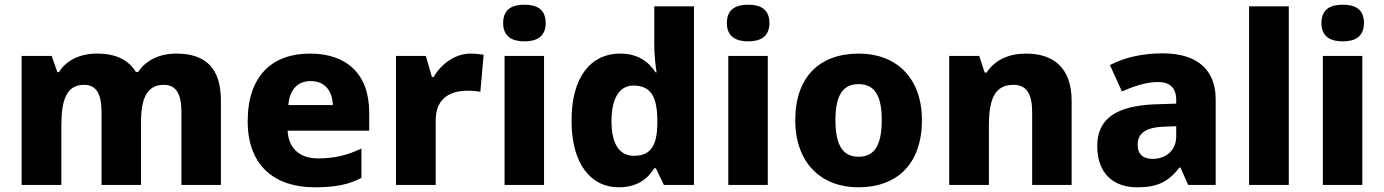

<svg xmlns="http://www.w3.org/2000/svg" viewBox="-20 -853 5890 817"><path d="M729 -625C663 -625 602 -599 568 -547H558C527 -598 473 -625 393 -625C321 -625 262 -597 231 -546H224L200 -615H72V-66H241V-316C241 -429 263 -492 338 -492C388 -492 412 -456 412 -377V-66H580V-333C580 -435 606 -492 677 -492C727 -492 752 -457 752 -377V-66H920V-424C920 -565 854 -625 729 -625Z M1299 -625C1140 -625 1034 -532 1034 -337C1034 -144 1153 -56 1319 -56C1408 -56 1464 -68 1518 -96V-221C1457 -192 1403 -179 1333 -179C1252 -179 1207 -225 1204 -297H1551V-375C1551 -539 1454 -625 1299 -625ZM1302 -508C1364 -508 1395 -464 1396 -406H1207C1213 -476 1250 -508 1302 -508Z M1984 -625C1915 -625 1857 -580 1825 -525H1818L1792 -615H1665V-66H1834V-341C1834 -443 1906 -467 1970 -467C1993 -467 2012 -465 2024 -462L2038 -620C2026 -622 2002 -625 1984 -625Z M2212 -833C2162 -833 2121 -816 2121 -755C2121 -695 2162 -677 2212 -677C2261 -677 2302 -695 2302 -755C2302 -816 2261 -833 2212 -833ZM2295 -615H2127V-66H2295Z M2613 -56C2691 -56 2736 -92 2764 -137H2771L2805 -66H2933V-826H2764V-663C2764 -619 2770 -569 2774 -545H2770C2740 -590 2695 -625 2618 -625C2496 -625 2412 -528 2412 -340C2412 -154 2495 -56 2613 -56ZM2677 -190C2618 -190 2582 -237 2582 -337C2582 -438 2618 -489 2675 -489C2753 -489 2777 -436 2777 -338V-323C2775 -233 2749 -190 2677 -190Z M3164 -833C3114 -833 3073 -816 3073 -755C3073 -695 3114 -677 3164 -677C3213 -677 3254 -695 3254 -755C3254 -816 3213 -833 3164 -833ZM3247 -615H3079V-66H3247Z M3903 -342C3903 -524 3791 -625 3635 -625C3466 -625 3364 -524 3364 -342C3364 -158 3476 -56 3632 -56C3800 -56 3903 -158 3903 -342ZM3535 -342C3535 -443 3564 -495 3633 -495C3704 -495 3732 -443 3732 -342C3732 -240 3704 -186 3634 -186C3563 -186 3535 -240 3535 -342Z M4346 -625C4273 -625 4213 -598 4178 -544H4170L4147 -615H4019V-66H4188V-316C4188 -429 4211 -492 4293 -492C4348 -492 4372 -453 4372 -377V-66H4540V-424C4540 -565 4462 -625 4346 -625Z M4928 -626C4840 -626 4763 -608 4703 -576L4754 -464C4807 -487 4859 -504 4908 -504C4956 -504 4985 -481 4985 -428V-412L4891 -409C4732 -402 4649 -349 4649 -232C4649 -112 4721 -56 4818 -56C4909 -56 4952 -81 4999 -140H5003L5036 -66H5153V-430C5153 -559 5071 -626 4928 -626ZM4934 -314 4985 -316V-272C4985 -213 4941 -177 4885 -177C4847 -177 4821 -194 4821 -236C4821 -283 4850 -311 4934 -314Z M5464 -66V-826H5295V-66Z M5694 -833C5644 -833 5603 -816 5603 -755C5603 -695 5644 -677 5694 -677C5743 -677 5784 -695 5784 -755C5784 -816 5743 -833 5694 -833ZM5777 -615H5609V-66H5777Z"/></svg>

Font: Noto Sans Malayalam UI ExtraBold
Style: Regular
Weight: 800
Designer: Jelle Bosma - Monotype Design Team
Foundry: Monotype Imaging Inc.
Version: Version 2.104